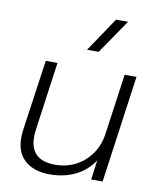

<svg xmlns="http://www.w3.org/2000/svg" viewBox="-84 -807 712 881"><g transform="rotate(10 271.5 -366.0)"><path d="M208 9.8Q126.5 9.8 83.7 -35.6Q41 -81.1 53.2 -170.9L100.1 -500H154.8L110.8 -184.1Q89.4 -38.1 225.1 -38.1Q302.7 -38.1 358.2 -86.2Q413.6 -134.3 426.8 -209L467.8 -500H522.9L453.1 0H399.9L412.1 -91.8Q380.4 -42 327.1 -16.1Q273.9 9.8 208 9.8ZM277.8 -583 384.8 -742.2H440.9L332 -583Z"/></g></svg>

Font: Human Sans Light
Style: Italic
Weight: 300
Italic angle: -8°
Designer: Tim Radville
Foundry: Continuum
Version: Version 1.000;FEAKit 1.0